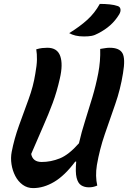

<svg xmlns="http://www.w3.org/2000/svg" viewBox="-20 -952 657 985"><path d="M150 13Q120 13 96.5 -4Q73 -21 58.5 -49Q44 -77 39 -109.5Q34 -142 40 -173Q53 -240 77.5 -308Q102 -376 126.5 -442.5Q151 -509 161 -573Q169 -617 169.5 -646Q170 -675 166 -699Q183 -704 196.5 -705.5Q210 -707 223 -707Q274 -707 289 -664.5Q304 -622 287 -549Q272 -482 250.5 -424Q229 -366 201.5 -304Q174 -242 140 -162Q148 -121 194 -121Q241 -121 287 -139.5Q333 -158 385 -217Q398 -274 417 -333.5Q436 -393 454 -453.5Q472 -514 484 -576Q496 -638 494 -701Q509 -703 519.5 -705Q530 -707 543 -707Q592 -707 608 -679.5Q624 -652 611 -576Q598 -494 571 -417Q544 -340 517.5 -263Q491 -186 477 -105Q468 -48 479 0Q467 5 457 7Q447 9 436 9Q413 9 396.5 -1.5Q380 -12 373 -40Q366 -68 371 -123H366Q312 -51 258 -19Q204 13 150 13ZM492 -932Q519 -932 543 -929.5Q567 -927 584 -921Q596 -917 598 -905Q600 -893 592 -879Q572 -846 545.5 -822.5Q519 -799 484 -781Q466 -771 450 -768Q434 -765 411 -765Q386 -765 367.5 -769.5Q349 -774 335 -782Q390 -816 428 -850.5Q466 -885 492 -932Z"/></svg>

Font: Recursive Mn Csl St SmB
Style: Italic
Weight: 600
Italic angle: -15°
Monospace: yes
Version: Version 1.079;hotconv 1.0.112;makeotfexe 2.5.65598; ttfautoh